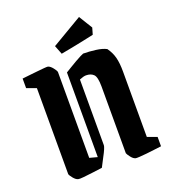

<svg xmlns="http://www.w3.org/2000/svg" viewBox="-148 -921 919 1040"><g transform="rotate(-20 311.5 -401.5)"><path d="M414 -34V-418Q414 -473 398.5 -488.5Q383 -504 355 -504Q341 -504 317 -494V-115Q317 -109 310.5 -93.5Q304 -78 293 -58L265 -4Q243 -1 212 3Q181 7 155.5 9.5Q130 12 124 10Q111 7 97.5 -9.5Q84 -26 82 -34V-530L27 -550V-605Q44 -607 67.5 -609.5Q91 -612 114.5 -614.5Q138 -617 155.5 -618.5Q173 -620 178 -619Q191 -615 204 -598.5Q217 -582 219 -574V-78L264 -66V-554Q275 -561 293.5 -572Q312 -583 330.5 -594Q349 -605 363.5 -612Q378 -619 381 -620Q415 -620 453 -615Q491 -610 513 -598Q534 -569 542.5 -536.5Q551 -504 551 -454V-78L606 -58V-4Q589 -2 565.5 1Q542 4 518.5 6.5Q495 9 477.5 10Q460 11 455 10Q442 7 429 -10Q416 -27 414 -34ZM272 -659 252 -710 428 -814 476 -736 465 -698Q439 -692 404.5 -685Q370 -678 335.5 -671Q301 -664 272 -659Z"/></g></svg>

Font: Grenze Gotisch
Style: Bold
Weight: 700
Designer: Renata Polastri
Foundry: Omnibus-Type
Version: Version 1.001